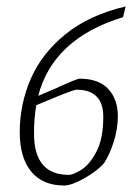

<svg xmlns="http://www.w3.org/2000/svg" viewBox="-20 -564 423 593"><path d="M98 -268 150 -290Q217 -321 226 -321Q285 -321 314.5 -289Q344 -257 344 -205Q344 -167 331.5 -127Q319 -87 302 -61Q282 -37 241.5 -14Q201 9 178 9Q112 9 76.5 -34Q41 -77 41 -156Q41 -242 75 -320.5Q109 -399 182.5 -458.5Q256 -518 368 -544L360 -511Q144 -445 98 -268ZM92 -239Q85 -198 85 -152Q85 -24 192 -24Q207 -24 232.5 -40.5Q258 -57 278.5 -97Q299 -137 299 -203Q299 -287 216 -287Q205 -287 92 -239Z"/></svg>

Font: Grenze ExtraLight
Style: Italic
Weight: 275
Italic angle: -10°
Designer: Renata Polastri
Foundry: Omnibus-Type
Version: Version 1.002; ttfautohint (v1.8)